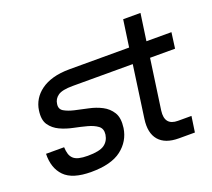

<svg xmlns="http://www.w3.org/2000/svg" viewBox="-112 -785 1037 938"><g transform="rotate(-20 406.5 -316.0)"><path d="M670 0Q599 0 566.5 -38Q534 -76 544 -147L582 -418H270Q215 -418 193 -402.5Q171 -387 168 -361Q164 -335 184.5 -323Q205 -311 237 -303.5Q269 -296 305.5 -288.5Q342 -281 373 -265Q404 -249 422 -220Q440 -191 433 -140Q423 -74 369.5 -33Q316 8 212 8Q115 8 73.5 -34.5Q32 -77 34 -151H128Q129 -130 133.5 -115.5Q138 -101 148.5 -91Q159 -81 177.5 -76.5Q196 -72 223 -72Q284 -72 309 -89.5Q334 -107 339 -140Q343 -170 323 -185Q303 -200 271 -208.5Q239 -217 202.5 -224.5Q166 -232 135 -246.5Q104 -261 85.5 -287.5Q67 -314 74 -362Q78 -391 93 -416Q108 -441 134 -460Q160 -479 197 -489.5Q234 -500 283 -500H593L613 -640H703L683 -500H813L802 -418H672L635 -157Q625 -82 695 -82H765L753 0H670Z"/></g></svg>

Font: Retni Sans Medium
Style: Italic
Weight: 500
Italic angle: -8°
Designer: Vitaly Kuzmin
Foundry: ParaType Ltd.
Version: Version 1.00;June 10, 2019;FontCreator 11.5.0.2425 64-bit; t